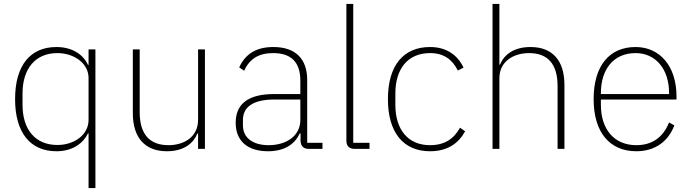

<svg xmlns="http://www.w3.org/2000/svg" viewBox="-20 -760 3530 980"><path d="M432 200H467V-508H432V-429H429C407 -478 353 -520 268 -520C136 -520 57 -428 57 -254C57 -81 136 12 268 12C353 12 406 -31 429 -79H432ZM273 -20C160 -20 95 -99 95 -225V-283C95 -409 160 -489 273 -489C358 -489 432 -437 432 -362V-148C432 -71 358 -20 273 -20Z M991 0H1026V-508H991V-148C991 -60 918 -19 840 -19C746 -19 693 -72 693 -188V-508H658V-182C658 -56 721 12 832 12C922 12 969 -32 987 -78H991Z M1626 0V-31H1548V-352C1548 -460 1488 -520 1375 -520C1281 -520 1229 -478 1201 -416L1226 -399C1254 -460 1301 -489 1374 -489C1465 -489 1513 -444 1513 -348V-280H1380C1234 -280 1183 -220 1183 -133C1183 -41 1243 12 1348 12C1436 12 1486 -27 1510 -79H1514V-42C1515 -15 1528 0 1557 0ZM1351 -19C1274 -19 1220 -54 1220 -120V-148C1220 -211 1268 -252 1380 -252H1513V-148C1513 -64 1439 -19 1351 -19Z M1866 0V-31H1783V-740H1748V-42C1748 -15 1762 0 1791 0Z M2175 12C2265 12 2321 -29 2354 -90L2328 -108C2297 -52 2250 -19 2175 -19C2061 -19 1998 -100 1998 -225V-283C1998 -408 2061 -489 2175 -489C2245 -489 2288 -457 2317 -400L2346 -415C2316 -478 2260 -520 2175 -520C2040 -520 1960 -427 1960 -254C1960 -82 2040 12 2175 12Z M2494 0H2529V-361C2529 -447 2602 -489 2680 -489C2774 -489 2826 -436 2826 -320V0H2861V-326C2861 -452 2799 -520 2688 -520C2600 -520 2552 -479 2532 -430H2529V-740H2494Z M3228 12C3325 12 3392 -40 3422 -120L3395 -135C3365 -59 3308 -19 3228 -19C3114 -19 3047 -101 3047 -225V-252H3433V-268C3433 -421 3349 -520 3224 -520C3091 -520 3010 -425 3010 -254C3010 -82 3094 12 3228 12ZM3224 -489C3326 -489 3395 -408 3395 -286V-280H3047V-284C3047 -408 3113 -489 3224 -489Z"/></svg>

Font: IBM Plex Arabic ExtraLight
Style: Regular
Weight: 200
Designer: Mike Abbink, Paul van der Laan, Pieter van Rosmalen, Wael Morcos, Khajak Apelian
Foundry: Bold Monday
Version: Version 1.0